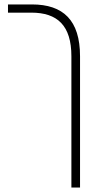

<svg xmlns="http://www.w3.org/2000/svg" viewBox="-20 -606 448 866"><path d="M302 240H341V-352C341 -515 265 -586 124 -586H16V-549H121C239 -549 302 -491 302 -352Z"/></svg>

Font: Noto Sans Hebrew Condensed ExtraLight
Style: Regular
Weight: 200
Width: 3
Designer: Monotype Design Team
Foundry: Monotype Imaging Inc.
Version: Version 2.004